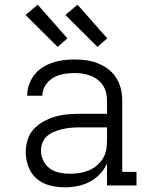

<svg xmlns="http://www.w3.org/2000/svg" viewBox="-20 -792 640 820"><path d="M256 8Q225 8 193 0Q161 -8 137 -28.5Q113 -49 101.5 -79.5Q90 -110 90 -142Q90 -169 98 -195Q106 -221 124 -240.5Q142 -260 165.5 -273Q189 -286 214.5 -293.5Q240 -301 267 -303.5Q294 -306 320 -306H437V-362Q437 -380 433 -396.5Q429 -413 419.5 -427.5Q410 -442 396 -452.5Q382 -463 366 -469Q350 -475 333 -477.5Q316 -480 298 -480Q275 -480 251.5 -476Q228 -472 207.5 -460Q187 -448 174 -427.5Q161 -407 161 -383H96Q96 -407 104 -430Q112 -453 126.5 -472Q141 -491 161.5 -504Q182 -517 204.5 -524.5Q227 -532 251 -535Q275 -538 298 -538Q324 -538 349.5 -534.5Q375 -531 398.5 -521.5Q422 -512 442.5 -496.5Q463 -481 476.5 -459.5Q490 -438 496 -413Q502 -388 502 -362V-58H563V0H437V-94Q426 -69 406.5 -48.5Q387 -28 363 -15.5Q339 -3 311.5 2.5Q284 8 256 8ZM279 -50Q299 -50 319 -53Q339 -56 357.5 -63.5Q376 -71 391.5 -83.5Q407 -96 418 -113Q429 -130 433 -149.5Q437 -169 437 -189V-248H320Q302 -248 284 -246.5Q266 -245 248.5 -241Q231 -237 214 -230.5Q197 -224 183 -212.5Q169 -201 162 -184Q155 -167 155 -149Q155 -127 165 -106Q175 -85 193.5 -72Q212 -59 234.5 -54.5Q257 -50 279 -50ZM396 -592 259 -728 311 -772 438 -628ZM226 -592 89 -728 141 -772 268 -628Z"/></svg>

Font: Iosevka Curly Slab LtEx
Style: Regular
Weight: 300
Width: 7
Monospace: yes
Designer: Belleve Invis
Foundry: Belleve Invis
Version: Version 11.1.0; ttfautohint (v1.8.3)